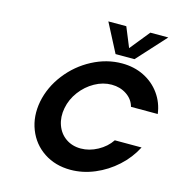

<svg xmlns="http://www.w3.org/2000/svg" viewBox="-130 -1030 1094 1157"><g transform="rotate(15 417.5 -451.5)"><path d="M131 -340Q150 -435 212.5 -515.5Q275 -596 364.5 -643Q454 -690 549 -690Q625 -690 686.5 -659.5Q748 -629 787 -574.5Q826 -520 835 -451H668Q656 -496 615.5 -523Q575 -550 522 -550Q468 -550 417 -521.5Q366 -493 330 -445Q294 -397 283 -340Q272 -283 289 -234.5Q306 -186 346 -158Q386 -130 440 -130Q493 -130 544.5 -158Q596 -186 626 -231H793Q757 -161 697 -106.5Q637 -52 563 -21Q489 10 413 10Q318 10 247 -37Q176 -84 144.5 -164.5Q113 -245 131 -340ZM403 -913H515L581 -752H535L665 -913H777L614 -734H496Z"/></g></svg>

Font: Teachers[wght] Italic
Style: Regular
Weight: 400
Designer: Alfredo Marco Pradil & Chank Diesel
Version: Version 1.000;Glyphs 3.1.2 (3151)